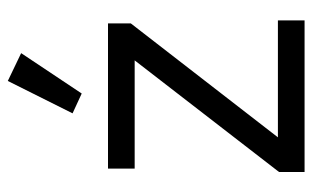

<svg xmlns="http://www.w3.org/2000/svg" viewBox="-178 -642 819 504"><g transform="rotate(-90 232.0 -389.5)"><path d="M431 0H33V-67L326 -446H42V-516H423V-456L124 -70H431ZM345 -744 239 -585 187 -609 272 -779Z"/></g></svg>

Font: IBM Plex Sans Var
Style: Regular
Weight: 400
Designer: Mike Abbink, Paul van der Laan, Pieter van Rosmalen
Foundry: Bold Monday
Version: Version 3.000